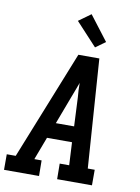

<svg xmlns="http://www.w3.org/2000/svg" viewBox="-111 -1049 814 1118"><g transform="rotate(10 296.5 -490.5)"><path d="M-7 0V-92H46L303 -735H427L472 -92H513V0H307L306 -92H362L355 -227H207L156 -92H199L200 0ZM351 -320 343 -490Q341 -511 340 -532Q339 -553 339 -575Q331 -553 323 -532Q315 -511 307 -490L243 -320ZM391 -794 266 -929 338 -981 449 -836Z"/></g></svg>

Font: Iosevka Etoile Semibold
Style: Italic
Weight: 600
Italic angle: -9°
Designer: Belleve Invis
Foundry: Belleve Invis
Version: Version 22.1.2; ttfautohint (v1.8.4)